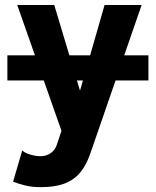

<svg xmlns="http://www.w3.org/2000/svg" viewBox="-20 -528 629 775"><path d="M9.8 -203.1H579.1V-304.7H9.8Q9.8 -293.5 9.8 -273.7Q9.8 -253.9 9.8 -234.1Q9.8 -214.4 9.8 -203.1ZM342.9 96.1 376.3 0 551.6 -507.8H402.1L302.9 -162.1L199 -507.8H49.6L228.1 0L210.4 53.1Q204 75.9 185.9 89.2Q167.8 102.5 143.3 102.5Q123.8 102.5 102.2 95.9Q80.7 89.4 69.7 79.6L32.8 205.2Q51.8 213 80.1 220.3Q108.4 227.5 143.3 227.5Q199.7 227.5 238 213.8Q276.4 200 301.5 170.9Q326.6 141.9 342.9 96.1Z"/></svg>

Font: Giphurs SC
Style: Regular
Weight: 400
Version: Version 0.920